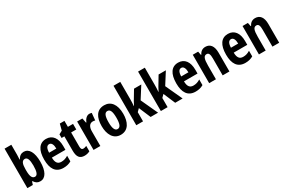

<svg xmlns="http://www.w3.org/2000/svg" viewBox="112 -1975 4734 3201"><g transform="rotate(-30 2479.5 -375.0)"><path d="M186 -570V-760H56V0H161L180 -59H187C222 -7 254 10 304 10C406 10 464 -97 464 -274C464 -453 405 -556 305 -556C256 -556 216 -532 187 -476H182C184 -518 186 -549 186 -570ZM262 -444C310 -444 332 -388 332 -276C332 -156 309 -100 263 -100C210 -100 186 -150 186 -262V-289C186 -387 205 -444 262 -444Z M734 -556C604 -556 536 -454 536 -270C536 -97 599 10 750 10C807 10 856 -2 900 -28V-136C853 -107 815 -96 768 -96C698 -96 665 -140 664 -236H925V-310C925 -460 857 -556 734 -556ZM736 -454C780 -454 804 -407 804 -330H665C667 -418 694 -454 736 -454Z M1195 -103C1164 -103 1152 -125 1152 -168V-439H1251V-547H1152V-662H1063L1032 -543L968 -509V-439H1022V-163C1022 -46 1061 10 1155 10C1194 10 1227 1 1258 -15V-119C1235 -109 1214 -103 1195 -103Z M1568 -557C1516 -557 1476 -509 1456 -457H1449L1431 -547H1330V0H1461V-279C1460 -364 1493 -418 1554 -418C1573 -418 1588 -416 1600 -411L1613 -550C1594 -555 1581 -557 1568 -557Z M2061 -274C2061 -457 1980 -557 1854 -557C1707 -557 1645 -441 1645 -274C1645 -120 1710 10 1852 10C2004 10 2061 -123 2061 -274ZM1777 -273C1777 -391 1800 -447 1853 -447C1907 -447 1929 -390 1929 -274C1929 -158 1907 -100 1853 -100C1801 -100 1777 -159 1777 -273Z M2283 -429V-760H2153V0H2283V-176L2333 -226L2429 0H2572L2423 -323L2565 -547H2425L2319 -370C2307 -350 2293 -324 2280 -296H2277C2281 -339 2283 -383 2283 -429Z M2756 -429V-760H2626V0H2756V-176L2806 -226L2902 0H3045L2896 -323L3038 -547H2898L2792 -370C2780 -350 2766 -324 2753 -296H2750C2754 -339 2756 -383 2756 -429Z M3277 -556C3147 -556 3079 -454 3079 -270C3079 -97 3142 10 3293 10C3350 10 3399 -2 3443 -28V-136C3396 -107 3358 -96 3311 -96C3241 -96 3208 -140 3207 -236H3468V-310C3468 -460 3400 -556 3277 -556ZM3279 -454C3323 -454 3347 -407 3347 -330H3208C3210 -418 3237 -454 3279 -454Z M3802 -557C3746 -557 3705 -529 3681 -477H3673L3659 -547H3556V0H3686V-263C3686 -393 3705 -441 3760 -441C3803 -441 3816 -401 3816 -324V0H3946V-362C3946 -489 3894 -557 3802 -557Z M4235 -556C4105 -556 4037 -454 4037 -270C4037 -97 4100 10 4251 10C4308 10 4357 -2 4401 -28V-136C4354 -107 4316 -96 4269 -96C4199 -96 4166 -140 4165 -236H4426V-310C4426 -460 4358 -556 4235 -556ZM4237 -454C4281 -454 4305 -407 4305 -330H4166C4168 -418 4195 -454 4237 -454Z M4760 -557C4704 -557 4663 -529 4639 -477H4631L4617 -547H4514V0H4644V-263C4644 -393 4663 -441 4718 -441C4761 -441 4774 -401 4774 -324V0H4904V-362C4904 -489 4852 -557 4760 -557Z"/></g></svg>

Font: Noto Sans Thai Looped ExtraCondensed
Style: Bold
Weight: 700
Width: 2
Designer: Sasikarn Vongin, Ben Mitchell
Foundry: The Fontpad Ltd
Version: Version 1.001